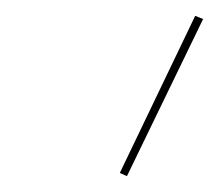

<svg xmlns="http://www.w3.org/2000/svg" viewBox="-20 -731 276 242"><path d="M131 -513 226 -711 236 -707 140 -509Z"/></svg>

Font: Ysabeau Hairline
Style: Italic
Weight: 100
Italic angle: -12°
Designer: Christian Thalmann (Catharsis Fonts)
Version: Version 0.003